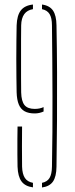

<svg xmlns="http://www.w3.org/2000/svg" viewBox="-20 -823 332 848"><path d="M53.5 -415Q53 -441.5 52.5 -480.5Q52 -519.5 52 -563Q52 -606.5 52.5 -645.8Q53 -685 53.5 -711Q55 -755 72 -777Q89 -799 125.5 -803V-782.5Q75 -774.5 73.5 -711Q73 -686.5 73 -647Q73 -607.5 73 -563Q73 -518.5 73 -479Q73 -439.5 73.5 -415Q74.5 -376 88.2 -359Q102 -342 133.5 -342Q144.5 -342 154.2 -344Q164 -346 172.5 -350V-330.5Q163.5 -326.5 153.5 -324.2Q143.5 -322 133.5 -322Q106 -322 88.8 -331.5Q71.5 -341 63 -361.5Q54.5 -382 53.5 -415ZM57.5 -87Q57 -107.5 56.8 -141.5Q56.5 -175.5 56.8 -209.5Q57 -243.5 57.5 -264H77.5Q77 -220 77 -175.8Q77 -131.5 77.5 -87Q78.5 -54.5 89.8 -37.2Q101 -20 125.5 -15.5V4.5Q91 0 75 -21.8Q59 -43.5 57.5 -87ZM165.5 5V-15.5Q188.5 -20 198.8 -37Q209 -54 209.5 -87Q211 -162 211.5 -240Q212 -318 211.8 -397.2Q211.5 -476.5 211 -555.2Q210.5 -634 209.5 -711Q209.5 -743.5 199 -760.8Q188.5 -778 165.5 -782.5V-803Q199 -798.5 214 -776.5Q229 -754.5 229.5 -711Q231.5 -610.5 232 -504.5Q232.5 -398.5 231.8 -292.8Q231 -187 229.5 -87Q229 -43 214 -21.2Q199 0.5 165.5 5Z"/></svg>

Font: Big Shoulders Stencil Thin
Style: Regular
Weight: 100
Designer: Patric King
Foundry: XO Type Co
Version: Version 2.001